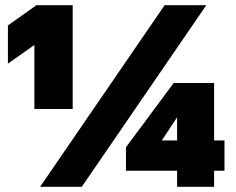

<svg xmlns="http://www.w3.org/2000/svg" viewBox="-20 -720 911 740"><path d="M134.5 0H295.2L775.2 -700H614.5ZM112.5 -300H260.2V-700H120.5L10.5 -622V-474.7L112.5 -546.7ZM662.5 0H805.2V-62H845.2V-178.7H805.2V-400H649.3L465.5 -152.5V-62H662.5ZM603.5 -178.7 662.5 -267.8V-178.7Z"/></svg>

Font: Golos Text VF
Style: Regular
Weight: 400
Designer: A.Korolkova, Vitaly Kuzmin
Foundry: ParaType Ltd
Version: Version 2.005